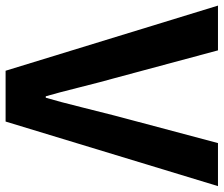

<svg xmlns="http://www.w3.org/2000/svg" viewBox="-80 -704 780 669"><g transform="rotate(-90 309.5 -370.0)"><path d="M-5 0 220 -740H397L624 0H468L371 -361Q359 -403 339.5 -481Q320 -559 308 -600H303Q289 -553 269 -472Q249 -391 241 -361L145 0Z"/></g></svg>

Font: Noto Sans Korean Bold
Style: Bold
Weight: 700
Designer: Ryoko NISHIZUKA  (kana & ideographs); Paul D. Hunt (Latin, Greek & Cyrillic); Wenlong ZHANG  (bopomofo); Sandoll Communi
Foundry: Adobe Systems Incorporated
Version: Version 1.000;PS 1;hotconv 1.0.78;makeotf.lib2.5.61930